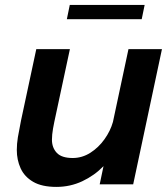

<svg xmlns="http://www.w3.org/2000/svg" viewBox="-20 -724 658 754"><path d="M201.5 10Q144.5 10 110.2 -10Q76 -30 61 -63Q46 -96 46 -135Q46 -159 50.2 -185Q54.5 -211 62.5 -250.5L122.5 -531H254.5L200.5 -279Q192.5 -243 188.2 -218.8Q184 -194.5 184 -175.5Q184 -144 203 -123.8Q222 -103.5 265.5 -103.5Q302.5 -103.5 334.8 -124Q367 -144.5 390.2 -177Q413.5 -209.5 423.5 -245L484.5 -531H616L503 0H371.5L386.5 -71.5Q350.5 -34.5 303 -12.2Q255.5 10 201.5 10ZM242.5 -648.5 254 -704.5H548L536.5 -648.5Z"/></svg>

Font: Epilogue SemiBold
Style: Italic
Weight: 600
Italic angle: -12°
Designer: Tyler Finck
Foundry: Etcetera Type Co
Version: Version 2.111; ttfautohint (v1.8.3)